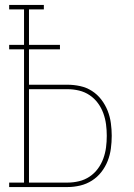

<svg xmlns="http://www.w3.org/2000/svg" viewBox="-20 -755 540 775"><path d="M17 0V-18H77V-556H17V-574H77V-717H17V-735H157V-717H97V-574H222V-556H97V-413H253Q278 -413 303.5 -407.5Q329 -402 351 -388Q373 -374 389 -353Q405 -332 414.5 -308Q424 -284 427.5 -258Q431 -232 431 -207Q431 -181 427.5 -155Q424 -129 414.5 -105Q405 -81 389 -60.5Q373 -40 351 -26Q329 -12 303.5 -6Q278 0 253 0ZM97 -18H253Q276 -18 299 -23.5Q322 -29 341.5 -42Q361 -55 375 -74Q389 -93 397 -115Q405 -137 408 -160Q411 -183 411 -207Q411 -230 408 -253Q405 -276 397 -298Q389 -320 375 -339Q361 -358 341.5 -371Q322 -384 299 -389.5Q276 -395 253 -395H97Z"/></svg>

Font: Iosevka Curly Slab Thin
Style: Regular
Weight: 100
Monospace: yes
Designer: Belleve Invis
Foundry: Belleve Invis
Version: Version 22.1.2; ttfautohint (v1.8.4)